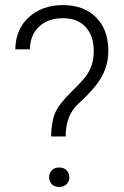

<svg xmlns="http://www.w3.org/2000/svg" viewBox="-20 -741 494 765"><path d="M183.6 -197.3Q184.6 -254.9 199.2 -290Q213.9 -325.2 262.2 -372.8Q310.5 -420.4 324.5 -440.2Q338.4 -460 345.9 -483.6Q353.5 -507.3 353.5 -537.6Q353.5 -598.6 321 -633.5Q288.6 -668.5 230.5 -668.5Q171.9 -668.5 136 -635Q100.1 -601.6 99.1 -544.4H41Q42 -624.5 95.2 -672.6Q148.4 -720.7 230.5 -720.7Q314.5 -720.7 363 -671.6Q411.6 -622.6 411.6 -538.6Q411.6 -485.8 387.7 -439.7Q363.8 -393.6 296.9 -332Q241.7 -285.6 241.7 -197.3ZM175.8 -34.2Q175.8 -50.8 186.3 -62.3Q196.8 -73.7 215.8 -73.7Q234.4 -73.7 245.4 -62.3Q256.3 -50.8 256.3 -34.2Q256.3 -18.1 245.4 -7.1Q234.4 3.9 215.8 3.9Q196.8 3.9 186.3 -7.1Q175.8 -18.1 175.8 -34.2Z"/></svg>

Font: RobotoInd Light
Style: Regular
Weight: 300
Designer: Google
Version: Version 2.001151; 2014